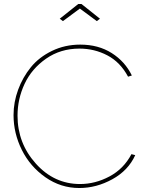

<svg xmlns="http://www.w3.org/2000/svg" viewBox="-20 -938 737 964"><path d="M280 -844 373 -918H389L482 -844L466 -832L381 -895L296 -832ZM383 -714Q474 -714 541 -671.5Q608 -629 642 -559L623 -553Q584 -626 519 -660Q454 -694 379 -694Q284 -694 211.5 -643.5Q139 -593 103.5 -517Q68 -441 68 -357Q68 -219 160 -116.5Q252 -14 382 -14Q458 -14 529.5 -52Q601 -90 640 -164L659 -159Q624 -82 544 -38Q464 6 378 6Q285 6 208 -48Q131 -102 89.5 -185.5Q48 -269 48 -360Q48 -425 71 -487.5Q94 -550 135 -600.5Q176 -651 241 -682.5Q306 -714 383 -714Z"/></svg>

Font: Raleway-v4020 Thin
Style: Regular
Weight: 250
Designer: Matt McInerney, Pablo Impallari, Rodrigo Fuenzalida
Foundry: Matt McInerney, Pablo Impallari, Rodrigo Fuenzalida
Version: Version 4.020;PS 004.020;hotconv 1.0.88;makeotf.lib2.5.64775